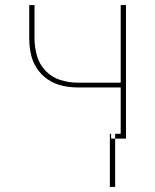

<svg xmlns="http://www.w3.org/2000/svg" viewBox="-20 -550 616 762"><path d="M459 0H480V-530H459V-222H288Q253 -222 219.5 -232.5Q186 -243 161 -269Q136 -295 126.5 -329Q117 -363 117 -398V-530H96V-398Q96 -367 102.5 -336Q109 -305 126.5 -278.5Q144 -252 170 -234.5Q196 -217 226.5 -210Q257 -203 288 -203H459ZM437 0H459V-19H437ZM416 192H437V0H421V-19H416Z"/></svg>

Font: Iosevka Sparkle Thin
Style: Regular
Weight: 100
Designer: Belleve Invis
Foundry: Belleve Invis
Version: Version 4.5.0; ttfautohint (v1.8.3)